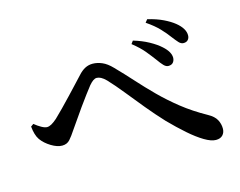

<svg xmlns="http://www.w3.org/2000/svg" viewBox="-94 -861 1187 951"><g transform="rotate(-15 500.0 -385.0)"><path d="M873 -557Q860 -557 849 -569Q838 -581 822 -602Q807 -623 782 -649.5Q757 -676 717 -703L729 -718Q775 -707 808 -691Q841 -675 862 -658Q904 -624 904 -589Q904 -575 896 -566Q888 -557 873 -557ZM771 -467Q759 -467 747.5 -479Q736 -491 722 -511Q705 -534 682.5 -561.5Q660 -589 622 -619L633 -634Q677 -621 711.5 -602Q746 -583 768 -563Q805 -530 804 -499Q803 -485 795 -476Q787 -467 771 -467ZM904 -52Q880 -52 845.5 -72.5Q811 -93 770.5 -128.5Q730 -164 687 -208Q645 -253 605 -301.5Q565 -350 528.5 -395.5Q492 -441 459 -476Q445 -490 433.5 -496Q422 -502 412 -502Q403 -502 393.5 -495.5Q384 -489 372 -475Q360 -460 341 -434.5Q322 -409 302 -381Q282 -353 264 -326.5Q246 -300 233 -282Q216 -256 201 -239Q186 -222 161 -222Q136 -222 105.5 -240.5Q75 -259 57 -284Q48 -297 43 -314.5Q38 -332 36 -353L50 -363Q67 -349 84 -339.5Q101 -330 112 -330Q123 -330 135.5 -337Q148 -344 164 -358Q182 -375 206 -399.5Q230 -424 255 -450.5Q280 -477 301.5 -500Q323 -523 336 -537Q353 -556 371 -565.5Q389 -575 410 -575Q434 -575 458.5 -564.5Q483 -554 508 -528Q550 -485 590 -440.5Q630 -396 674.5 -351.5Q719 -307 773 -264Q827 -221 897 -182Q928 -165 939.5 -143.5Q951 -122 951 -98Q951 -78 939 -65Q927 -52 904 -52Z"/></g></svg>

Font: Noto Serif TC SemiBold
Style: Regular
Weight: 600
Version: Version 2.002-H1;hotconv 1.1.0;makeotfexe 2.6.0